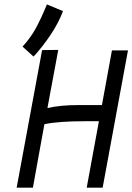

<svg xmlns="http://www.w3.org/2000/svg" viewBox="-20 -862 608 882"><path d="M83.5 -647.9Q119.5 -687 144.2 -731.7Q168.8 -776.4 195.5 -841.8L269.3 -811Q249.8 -758.3 213.3 -703.4Q176.8 -648.4 134.2 -602.1ZM247.6 -632.8 197.9 -365.7Q257.3 -379.4 342.6 -379.4H448.3Q476.1 -530.8 494.2 -630.4H567.9L451.6 0H378.3L434.4 -305.2Q434.4 -305.2 374.6 -305.2Q248 -305.2 184 -291.5Q165.9 -194.8 151.1 -110.6Q136.3 -26.4 131.2 0H56.5L173.4 -631.8Z"/></svg>

Font: Fantasque Sans Mono
Style: Italic
Weight: 400
Italic angle: -11°
Monospace: yes
Designer: Jany Belluz
Version: Version 1.8.0 ; ttfautohint (v1.8.2)